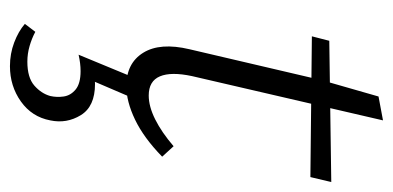

<svg xmlns="http://www.w3.org/2000/svg" viewBox="-222 -326 790 386"><g transform="rotate(90 173.0 -133.0)"><path d="M153 8Q107 8 86 -26Q65 -60 79 -119L141 -384L174 -499L222 -508L133 -124Q124 -82 133.5 -59.5Q143 -37 172 -37Q194 -37 220 -50Q246 -63 274 -87L295 -64Q257 -27 220.5 -9.5Q184 8 153 8ZM53 -365 62 -400 346 -404 336 -362ZM133 0H175L139 84L110 77Q118 74 128.5 72.5Q139 71 149 71Q194 71 211.5 99.5Q229 128 222 161Q215 198 184 220Q153 242 113 242Q88 242 65.5 233.5Q43 225 28 212L44 191Q57 198 72.5 202.5Q88 207 104 207Q136 207 152 193Q168 179 173 161Q176 148 174 134Q172 120 160 110Q148 100 123 100Q115 100 107 101Q99 102 90 104Z"/></g></svg>

Font: Ysabeau Office Light
Style: Italic
Weight: 300
Italic angle: -12°
Designer: Christian Thalmann (Catharsis Fonts)
Version: Version 2.001;gftools[0.9.30]; featfreeze: tnum,lnum,ss02